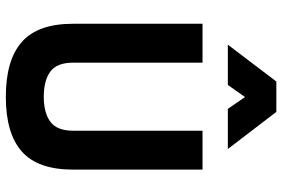

<svg xmlns="http://www.w3.org/2000/svg" viewBox="-180 -812 1001 682"><g transform="rotate(90 321.0 -471.5)"><path d="M203.1 -230Q203.1 -172.9 234.6 -149.4Q266.1 -126 324.2 -126Q381.8 -126 413.3 -149.7Q444.8 -173.3 444.8 -230V-689.9H583V-230Q583 -105 518.8 -48.1Q454.6 8.8 324.2 8.8Q193.8 8.8 129.4 -48.1Q64.9 -105 64.9 -230V-689.9H203.1ZM139.2 -779.8 270 -952.1H377.9L509.8 -779.8H367.2L325.2 -840.8L282.2 -779.8Z"/></g></svg>

Font: TitilliumText25L
Style: 999 wt
Weight: 900
Designer: Accademia di Belle Arti di Urbino and others
Foundry: Accademia di Belle Arti di Urbino and others.
Version: Version 25.000